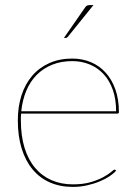

<svg xmlns="http://www.w3.org/2000/svg" viewBox="-20 -728 540 754"><path d="M264 -498Q302.5 -498 336 -484.2Q369.5 -470.5 394.2 -443.5Q419 -416.5 433 -377.2Q447 -338 447 -287Q447 -284.5 445.2 -283.2Q443.5 -282 441 -282H63Q62 -275 62 -268.5V-255Q62 -194 76.5 -147.2Q91 -100.5 117.8 -68.8Q144.5 -37 182.2 -20.5Q220 -4 266 -4Q307.5 -4 337.2 -13Q367 -22 386.8 -33Q406.5 -44 416.8 -53Q427 -62 430 -62Q432 -62 434 -60L436 -58Q427.5 -47.5 410.8 -36.2Q394 -25 371.2 -15.5Q348.5 -6 321.5 0Q294.5 6 266 6Q215.5 6 175.5 -11.8Q135.5 -29.5 107.8 -63Q80 -96.5 65 -145Q50 -193.5 50 -255Q50 -309 64.5 -353.8Q79 -398.5 106.5 -430.5Q134 -462.5 173.8 -480.2Q213.5 -498 264 -498ZM264 -488Q220 -488 184.8 -473.8Q149.5 -459.5 124 -433.8Q98.5 -408 83.2 -371.5Q68 -335 63.5 -291H436Q436 -338.5 423 -375.2Q410 -412 386.8 -437Q363.5 -462 332 -475Q300.5 -488 264 -488ZM347 -708 246 -583Q242.5 -579 238 -579H231L313 -697Q317.5 -704 321.5 -706Q325.5 -708 334 -708Z"/></svg>

Font: Lato TR Hairline
Style: Regular
Weight: 250
Designer: Lukasz Dziedzic
Foundry: Lukasz Dziedzic
Version: Version 1.104 2013